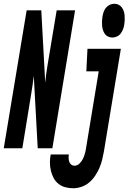

<svg xmlns="http://www.w3.org/2000/svg" viewBox="-64 -790 685 1023"><path d="M-44 0 78 -735H156L177 -349Q179 -372 182 -395Q185 -418 189 -441L238 -735H336L215 0H137L116 -386Q113 -363 110 -340Q107 -317 103 -294L55 0ZM535 -590Q523 -590 512 -595Q501 -600 494.5 -609.5Q488 -619 484.5 -630Q481 -641 480 -653Q479 -665 479.5 -677.5Q480 -690 482 -702Q484 -714 488 -726Q492 -738 500.5 -748.5Q509 -759 521 -764.5Q533 -770 545 -770Q557 -770 567.5 -765Q578 -760 585 -750.5Q592 -741 595.5 -730Q599 -719 600 -707Q601 -695 600.5 -682.5Q600 -670 598 -658Q596 -646 591.5 -634Q587 -622 579 -611.5Q571 -601 559 -595.5Q547 -590 535 -590ZM326 213Q304 213 283.5 207.5Q263 202 247 189Q231 176 221.5 158Q212 140 207 119Q202 98 202 76Q202 54 206 33H303Q301 43 301.5 53Q302 63 305 72Q308 81 315.5 87Q323 93 333 93Q348 93 360 81Q372 69 378.5 55Q385 41 389 26Q393 11 395 -4L462 -410H396L402 -530H580L490 15Q486 38 480.5 60.5Q475 83 466 104Q457 125 443.5 145.5Q430 166 412 181.5Q394 197 371 205Q348 213 326 213Z"/></svg>

Font: Iosevka Curly Heavy Extended
Style: Italic
Weight: 900
Width: 7
Italic angle: -9°
Monospace: yes
Designer: Belleve Invis
Foundry: Belleve Invis
Version: Version 11.1.0; ttfautohint (v1.8.3)